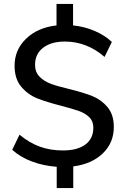

<svg xmlns="http://www.w3.org/2000/svg" viewBox="-20 -840 640 975"><path d="M352 5V115H268V7Q201 2 143 -19.5Q85 -41 42 -79L79 -156Q130 -114 183 -95Q236 -76 299 -76Q373 -76 413.5 -106Q454 -136 454 -192Q454 -225 432.5 -245.5Q411 -266 379 -277Q347 -288 290 -303Q215 -322 168 -341Q121 -360 87.5 -400Q54 -440 54 -506Q54 -587 112.5 -643.5Q171 -700 267 -711V-820H351V-711Q409 -705 460.5 -683Q512 -661 548 -627L511 -551Q421 -629 309 -629Q240 -629 199 -597.5Q158 -566 158 -511Q158 -474 181 -450.5Q204 -427 238 -414.5Q272 -402 331 -388Q404 -370 449 -352Q494 -334 526 -296Q558 -258 558 -195Q558 -115 502 -61Q446 -7 352 5Z"/></svg>

Font: wassup Sans
Style: Medium
Weight: 600
Version: Version 2.001